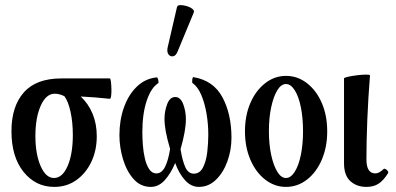

<svg xmlns="http://www.w3.org/2000/svg" viewBox="-20 -723 1555 754"><path d="M193 11Q120 11 72.5 -48Q25 -107 25 -208Q25 -305 73.5 -360Q122 -415 221 -415H411Q414 -415 415.5 -403Q417 -391 417.5 -375Q418 -359 416.5 -347Q415 -335 411 -335Q384 -338 353 -340.5Q322 -343 297 -344Q327 -316 343.5 -276.5Q360 -237 360 -188Q360 -132 338.5 -87Q317 -42 279.5 -15.5Q242 11 193 11ZM192 -24Q225 -24 245.5 -71Q266 -118 266 -193Q266 -243 257 -284Q248 -325 233 -345Q214 -355 195 -355Q161 -355 140 -308Q119 -261 119 -189Q119 -118 139.5 -71Q160 -24 192 -24Z M572 11Q532 11 504.5 -20Q477 -51 463 -98Q449 -145 449 -192Q449 -251 466.5 -300.5Q484 -350 516.5 -382Q549 -414 594 -419Q599 -420 601.5 -409Q604 -398 601 -396Q573 -378 556 -327Q539 -276 539 -204Q539 -182 541 -154Q543 -126 549 -100.5Q555 -75 566 -58.5Q577 -42 594 -42Q615 -42 628 -67.5Q641 -93 648 -138Q636 -179 631 -206.5Q626 -234 626 -257Q626 -286 636.5 -314Q647 -342 668 -342Q689 -342 699.5 -314Q710 -286 710 -255Q710 -210 689 -137Q696 -93 707.5 -67Q719 -41 741 -41Q765 -41 777.5 -66Q790 -91 794 -126.5Q798 -162 798 -194Q798 -236 791 -277Q784 -318 770.5 -350Q757 -382 736 -397Q734 -398 735 -409.5Q736 -421 740 -420Q818 -407 853.5 -341Q889 -275 889 -182Q889 -134 873 -89.5Q857 -45 828 -17Q799 11 761 11Q730 11 706 -16Q682 -43 668 -83Q651 -42 627 -15.5Q603 11 572 11ZM678 -522Q671 -504 660 -502Q649 -500 642 -509Q635 -518 638 -535L675 -695Q677 -703 688.5 -703Q700 -703 713.5 -699Q727 -695 735.5 -688Q744 -681 741 -674Z M1103 11Q1058 11 1021 -18Q984 -47 963 -96.5Q942 -146 942 -207Q942 -269 963 -318Q984 -367 1021 -396Q1058 -425 1103 -425Q1149 -425 1186 -396Q1223 -367 1244 -318Q1265 -269 1265 -207Q1265 -146 1244 -96.5Q1223 -47 1186 -18Q1149 11 1103 11ZM1103 -24Q1122 -24 1137.5 -48.5Q1153 -73 1161.5 -114.5Q1170 -156 1170 -208Q1170 -260 1161.5 -302Q1153 -344 1137.5 -368.5Q1122 -393 1103 -393Q1084 -393 1069 -368.5Q1054 -344 1045 -302Q1036 -260 1036 -208Q1036 -156 1045 -114.5Q1054 -73 1069 -48.5Q1084 -24 1103 -24Z M1419 11Q1381 11 1356 -11.5Q1331 -34 1331 -82V-415Q1331 -418 1346.5 -421.5Q1362 -425 1382.5 -427.5Q1403 -430 1418 -430Q1433 -430 1433 -427Q1426 -340 1422.5 -254.5Q1419 -169 1419 -97Q1419 -42 1454 -42Q1469 -42 1486 -59Q1491 -63 1499 -55.5Q1507 -48 1504 -43Q1486 -14 1466.5 -1.5Q1447 11 1419 11Z"/></svg>

Font: Junicode Two Beta Condensed Medium
Style: Regular
Weight: 500
Width: 3
Designer: Peter S. Baker
Foundry: Briery Creek Software
Version: Version 1.053; ttfautohint (v1.8.4)